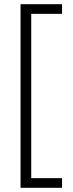

<svg xmlns="http://www.w3.org/2000/svg" viewBox="-20 -737 349 916"><path d="M276 159H78V-717H276V-671H129V113H276Z"/></svg>

Font: Noto Sans Thai ExtCond Light
Style: Regular
Weight: 300
Width: 2
Designer: Monotype Design Team
Foundry: Monotype Imaging Inc.
Version: Version 2.002; ttfautohint (v1.8.4.7-5d5b)